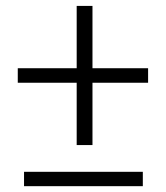

<svg xmlns="http://www.w3.org/2000/svg" viewBox="-20 -639 570 659"><path d="M297.4 -404.8H488.3V-355H297.4V-141.1H243.2V-355H41V-404.8H243.2V-618.7H297.4ZM470.2 0H62.5V-49.3H470.2Z"/></svg>

Font: Vazir Thin FD
Style: Thin-FD
Weight: 100
Designer: Saber Rastikerdar
Foundry: Saber Rastikerdar
Version: Version 30.0.0